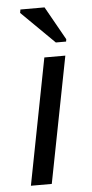

<svg xmlns="http://www.w3.org/2000/svg" viewBox="-53 -768 384 801"><g transform="rotate(-5 139.0 -368.0)"><path d="M43.5 0 146 -528.3H233.9L130.9 0ZM199.2 -586.4 61.5 -722.2 64 -736.3H165L243.7 -596.2L242.2 -586.4Z"/></g></svg>

Font: Liberation Sans
Style: Italic
Weight: 400
Italic angle: -12°
Designer: Steve Matteson
Foundry: Ascender Corporation
Version: Version 2.1.5